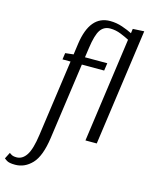

<svg xmlns="http://www.w3.org/2000/svg" viewBox="-228 -848 925 1197"><g transform="rotate(15 235.0 -249.5)"><path d="M447 0H374L468 -675Q448 -686 413.5 -700Q379 -714 344 -714Q303 -714 280.5 -681.5Q258 -649 246 -563L237 -500H381L374 -451H230L161 41Q144 162 97.5 211Q51 260 -11 260Q-51 260 -66.5 249Q-82 238 -82 238L-61 197Q-61 197 -49 205Q-37 213 -14 213Q24 213 49.5 174Q75 135 88 41L157 -451H105L111 -493L164 -499L174 -571Q201 -759 331 -759Q372 -759 411 -745.5Q450 -732 475 -719L479 -748L552 -752Z"/></g></svg>

Font: Arsenal SC
Style: Italic
Weight: 400
Italic angle: -9.10001°
Designer: Andrij Shevchenko
Foundry: Stairsfor
Version: Version 2.001; ttfautohint (v1.8.4.7-5d5b)